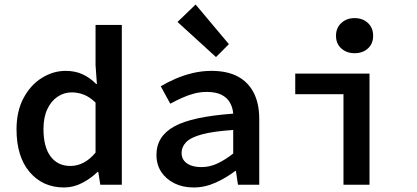

<svg xmlns="http://www.w3.org/2000/svg" viewBox="-20 -816 1840 848"><path d="M263 12Q169 12 111 -56Q53 -124 53 -245Q53 -325 84 -383Q115 -441 165 -472Q215 -503 270 -503Q312 -503 344.5 -488Q377 -473 405 -445H408L402 -528V-706H518V0H423L414 -57H411Q383 -29 344 -8.5Q305 12 263 12ZM291 -83Q321 -83 349 -97.5Q377 -112 402 -142V-363Q376 -388 350 -398Q324 -408 297 -408Q263 -408 234.5 -389Q206 -370 189 -334Q172 -298 172 -246Q172 -167 203.5 -125Q235 -83 291 -83Z M835 12Q787 12 750 -6.5Q713 -25 692 -57Q671 -89 671 -132Q671 -214 749.5 -257.5Q828 -301 1010 -314Q1008 -341 995.5 -363Q983 -385 958 -397.5Q933 -410 893 -410Q865 -410 838 -403Q811 -396 784.5 -384Q758 -372 732 -358L690 -435Q720 -453 756 -468.5Q792 -484 832 -493.5Q872 -503 914 -503Q983 -503 1029.5 -478.5Q1076 -454 1100.5 -406.5Q1125 -359 1125 -291V0H1031L1022 -61H1019Q980 -31 932.5 -9.5Q885 12 835 12ZM870 -78Q907 -78 941.5 -94.5Q976 -111 1010 -138V-242Q922 -236 872 -222.5Q822 -209 802 -188Q782 -167 782 -141Q782 -119 794 -105Q806 -91 825.5 -84.5Q845 -78 870 -78ZM934 -564 764 -719 844 -796 991 -621Z M1497 0V-400H1284V-491H1612V0ZM1546 -581Q1511 -581 1487.5 -602Q1464 -623 1464 -658Q1464 -693 1487.5 -714.5Q1511 -736 1546 -736Q1582 -736 1605 -714.5Q1628 -693 1628 -658Q1628 -623 1605 -602Q1582 -581 1546 -581Z"/></svg>

Font: Source Code Pro SemiBold
Style: Regular
Weight: 600
Monospace: yes
Designer: Paul D. Hunt, Teo Tuominen
Foundry: Adobe Systems Incorporated
Version: Version 1.018;hotconv 1.0.116;makeotfexe 2.5.65601